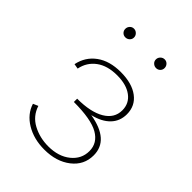

<svg xmlns="http://www.w3.org/2000/svg" viewBox="-189 -729 826 826"><g transform="rotate(45 223.5 -316.5)"><path d="M109 -610Q109 -621 116.5 -629Q124 -637 135 -637Q146 -637 154 -629Q162 -621 162 -610Q162 -599 154 -591.5Q146 -584 135 -584Q124 -584 116.5 -591.5Q109 -599 109 -610ZM295 -610Q295 -621 303 -629Q311 -637 322 -637Q333 -637 340.5 -629Q348 -621 348 -610Q348 -599 340.5 -591.5Q333 -584 322 -584Q311 -584 303 -591.5Q295 -599 295 -610ZM398 -129Q398 -70 350.5 -33Q303 4 230 4Q166 4 118.5 -24.5Q71 -53 56 -101L79 -111Q94 -64 137 -41Q180 -18 232 -18Q294 -18 333 -49.5Q372 -81 372 -129Q372 -178 326 -204.5Q280 -231 175 -231V-251Q257 -251 302.5 -278Q348 -305 348 -353Q348 -395 315 -419.5Q282 -444 226 -444Q167 -444 130.5 -417Q94 -390 85 -344L62 -348Q73 -402 116 -433.5Q159 -465 227 -465Q295 -465 334.5 -435.5Q374 -406 374 -355Q374 -313 346.5 -284.5Q319 -256 268 -244Q398 -222 398 -129Z"/></g></svg>

Font: Ysabeau SC Extralight
Style: Regular
Weight: 200
Designer: Christian Thalmann (Catharsis Fonts)
Version: Version 0.003